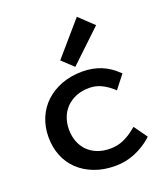

<svg xmlns="http://www.w3.org/2000/svg" viewBox="-144 -882 863 994"><g transform="rotate(-20 287.5 -385.0)"><path d="M529 -73 520 -65Q480 -30 429 -9Q378 12 321 12Q257 12 206 -7.5Q155 -27 119 -61Q83 -95 64 -142.5Q45 -190 45 -246Q45 -302 65 -350Q85 -398 122 -432.5Q159 -467 210.5 -486.5Q262 -506 326 -506Q380 -506 426.5 -487.5Q473 -469 510 -433L518 -426L461 -353L449 -364Q422 -387 393 -400.5Q364 -414 329 -414Q289 -414 257 -401Q225 -388 203 -365.5Q181 -343 169.5 -312.5Q158 -282 158 -246Q158 -211 169.5 -180.5Q181 -150 202.5 -128Q224 -106 255.5 -93.5Q287 -81 327 -81Q366 -81 400 -96Q434 -111 464 -136L477 -146ZM396 -782 475 -707 300 -541 238 -599Z"/></g></svg>

Font: Codetta
Style: Bold
Weight: 700
Designer: Ulrich Proeller
Foundry: PROSA GmbH
Version: Version 2.00;September 29, 2018;FontCreator 11.5.0.2427 64-b